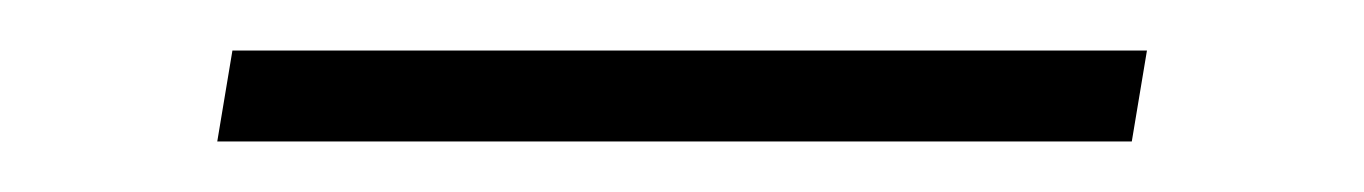

<svg xmlns="http://www.w3.org/2000/svg" viewBox="-20 -378 540 76"><path d="M428 -322H66L72 -358H434Z"/></svg>

Font: Iosevka Extralight Oblique
Style: Regular
Weight: 200
Italic angle: -9°
Monospace: yes
Designer: Belleve Invis
Foundry: Belleve Invis
Version: Version 32.5.0; ttfautohint (v1.8.4)